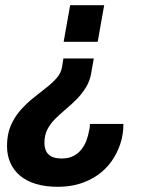

<svg xmlns="http://www.w3.org/2000/svg" viewBox="-20 -547 582 739"><path d="M203 172Q155 172 118.5 161Q82 150 57.5 129.5Q33 109 20 80Q7 51 7 15Q7 -30 21.5 -63.5Q36 -97 58.5 -122.5Q81 -148 107 -169Q133 -190 157.5 -209Q182 -228 198.5 -247Q215 -266 219 -290L224 -322H341L332 -271Q327 -237 311 -211Q295 -185 274.5 -164.5Q254 -144 232.5 -126Q211 -108 192.5 -89.5Q174 -71 162.5 -49Q151 -27 151 3Q151 19 156.5 32.5Q162 46 176.5 54.5Q191 63 218 63Q244 63 262.5 53.5Q281 44 293.5 28Q306 12 313 -7Q320 -26 323 -45Q325 -52 325.5 -58Q326 -64 326 -70H455Q455 -29 443 7Q431 43 409.5 73.5Q388 104 357 126Q326 148 287.5 160Q249 172 203 172ZM225 -386 250 -527H381L356 -386Z"/></svg>

Font: Archivo SemiCondensed
Style: Bold Italic
Weight: 700
Width: 4
Italic angle: -10°
Designer: Hector Gatti
Foundry: Omnibus-Type
Version: Version 2.001